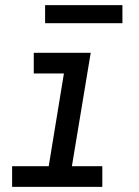

<svg xmlns="http://www.w3.org/2000/svg" viewBox="-20 -725 540 745"><path d="M27 0V-80H169L228 -440H111V-520H332L259 -80H377V0ZM455 -635H155V-705H455Z"/></svg>

Font: Iosevka SS04 Medium
Style: Italic
Weight: 500
Italic angle: -9°
Monospace: yes
Designer: Belleve Invis
Foundry: Belleve Invis
Version: Version 19.0.0; ttfautohint (v1.8.4)